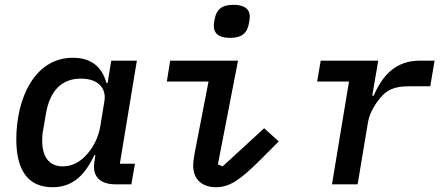

<svg xmlns="http://www.w3.org/2000/svg" viewBox="-20 -769 1840 801"><path d="M199 12C287 12 335 -42 374 -122H378L374 -96C373 -88 372 -81 372 -74C372 -35 394 0 463 0H528L543 -86H480L551 -516H444L429 -423H424C405 -491 360 -528 284 -528C121 -528 48 -353 48 -188C48 -60 96 12 199 12ZM242 -75C182 -75 156 -118 156 -183C156 -198 157 -214 160 -226L172 -297C187 -381 230 -441 317 -441C388 -441 417 -404 417 -363C417 -356 416 -350 415 -343L398 -240C390 -192 367 -154 346 -129C316 -93 281 -75 242 -75Z M940 -611C991 -611 1011 -633 1018 -669C1021 -681 1022 -692 1022 -700C1022 -727 1005 -749 954 -749C903 -749 883 -727 876 -691C873 -679 872 -668 872 -660C872 -633 889 -611 940 -611ZM882 12C937 12 982 -18 1065 -101L1143 -179L1082 -234L909 -75L889 -83L973 -516H690L676 -429H850L793 -135C789 -111 786 -95 786 -78C786 -25 818 12 882 12Z M1472 0 1515 -258C1523 -306 1553 -344 1566 -360C1594 -395 1628 -409 1685 -409H1775L1793 -516H1733C1633 -516 1578 -459 1539 -370H1533L1558 -516H1318L1303 -429H1436L1365 0Z"/></svg>

Font: IBM Mono Medium
Style: Italic
Weight: 500
Italic angle: -9°
Monospace: yes
Designer: Mike Abbink, Paul van der Laan, Pieter van Rosmalen
Foundry: Bold Monday
Version: Version 2.3